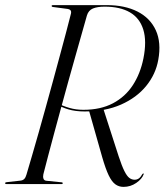

<svg xmlns="http://www.w3.org/2000/svg" viewBox="-25 -720 644 751"><path d="M195.5 -313.5 198.5 -317Q220.5 -305.5 246.2 -298Q272 -290.5 301 -290.5Q368.5 -290.5 416.8 -316Q465 -341.5 494.5 -386.8Q524 -432 536 -491.5Q549.5 -559 535.5 -604.2Q521.5 -649.5 483 -671.8Q444.5 -694 384.5 -694Q356 -694 338.5 -686.8Q321 -679.5 315 -659.5Q306 -627.5 294.2 -586Q282.5 -544.5 269 -497Q255.5 -449.5 241.5 -399Q227.5 -348.5 213.8 -298Q200 -247.5 187.2 -200Q174.5 -152.5 163.5 -111.2Q152.5 -70 144.5 -38Q142.5 -28.5 145 -21.2Q147.5 -14 156 -13L215 -7Q217.5 -7 219 -6Q220.5 -5 220.5 -3.5Q220.5 -2 219.2 -1Q218 0 216 0H0.5Q-2 0 -3.5 -0.8Q-5 -1.5 -5 -3Q-5 -5.5 -3 -6.5Q-1 -7.5 1.5 -7.5L55 -13.5Q64.5 -14.5 70 -20.2Q75.5 -26 78.5 -37Q88 -69 100.2 -110.8Q112.5 -152.5 126 -200.5Q139.5 -248.5 153.8 -299.8Q168 -351 182 -402.2Q196 -453.5 209 -501.8Q222 -550 233.2 -592Q244.5 -634 252.5 -666.5Q254.5 -675.5 250.8 -679.8Q247 -684 240 -685L183.5 -692.5Q179 -693 178 -694Q177 -695 177 -696.5Q177 -698.5 178.2 -699.2Q179.5 -700 181.5 -700H392.5Q463 -700 512.8 -674.8Q562.5 -649.5 584.5 -601.5Q606.5 -553.5 594 -485.5Q584 -429.5 546.8 -383.8Q509.5 -338 448.5 -311Q387.5 -284 306 -284Q270 -284 242.2 -292.2Q214.5 -300.5 195.5 -313.5ZM323.5 -286 379 -295 439 -109Q451.5 -71 461.5 -51Q471.5 -31 481 -24Q490.5 -17 501.5 -17Q511 -17 518.2 -22.2Q525.5 -27.5 531.5 -38.5Q533 -40 534 -41Q535 -42 536 -41.5Q537 -41.5 537 -40.8Q537 -40 537 -38.5Q530.5 -20 508 -4.5Q485.5 11 458 11Q440 11 426 0.8Q412 -9.5 400 -34.5Q388 -59.5 375 -104.5Z"/></svg>

Font: Fraunces 120pt Light
Style: Italic
Weight: 300
Italic angle: -16°
Version: Version 1.000;[b76b70a41]